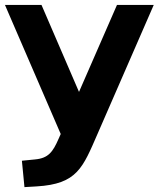

<svg xmlns="http://www.w3.org/2000/svg" viewBox="-22 -559 641 775"><path d="M214.4 1.5C191.4 54.2 173.3 79.6 119.6 84.5L66.4 89.8L76.7 196.3L126 193.4C290 183.6 312 118.2 372.1 -19.5L598.6 -539.1H450.2L296.9 -188L145.5 -539.1H-2L223.1 -18.1Z"/></svg>

Font: Winston
Style: Bold
Weight: 700
Designer: Vernon Adams, Kim Jin-seong, David Berlow, Cristiano Sobral
Foundry: The Winston Project Authors
Version: Version 3.004